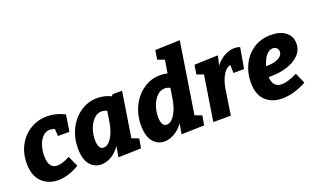

<svg xmlns="http://www.w3.org/2000/svg" viewBox="-83 -1233 2793 1698"><g transform="rotate(-20 1314.0 -384.0)"><path d="M187 -230Q187 -110 270 -110Q314 -110 388 -148L433 -49Q331 14 232 14Q138 14 78.5 -46Q19 -106 19 -220Q19 -316 60.5 -391.5Q102 -467 173 -509Q244 -551 330 -551Q414 -551 494 -509L470 -354H362L358 -421Q335 -431 312 -431Q274 -431 245.5 -402.5Q217 -374 202 -328Q187 -282 187 -230Z M1032 -537 965 -113 1030 -89 1015 0 800 6 818 -94Q782 -42 734 -14Q686 14 639 14Q574 14 532 -37Q490 -88 490 -190Q490 -289 531 -371.5Q572 -454 643.5 -502.5Q715 -551 801 -551Q869 -551 930 -521L943 -536ZM831 -308 848 -414Q823 -427 798 -427Q758 -427 726 -396Q694 -365 675.5 -314.5Q657 -264 657 -209Q657 -164 670.5 -141.5Q684 -119 708 -119Q747 -119 781.5 -170.5Q816 -222 831 -308Z M1664 -782 1559 -113 1624 -89 1609 0 1394 6 1412 -92Q1375 -41 1327.5 -13.5Q1280 14 1233 14Q1168 14 1126 -37Q1084 -88 1084 -190Q1084 -289 1125 -371.5Q1166 -454 1237.5 -502.5Q1309 -551 1395 -551Q1427 -551 1462 -543L1482 -665L1417 -688L1431 -774ZM1425 -308 1442 -414Q1417 -427 1392 -427Q1352 -427 1320 -396Q1288 -365 1269.5 -314.5Q1251 -264 1251 -209Q1251 -164 1264.5 -141.5Q1278 -119 1302 -119Q1327 -119 1351.5 -142Q1376 -165 1395.5 -208Q1415 -251 1425 -308Z M2145 -542 2111 -347H2011L2009 -422Q1968 -415 1938 -363Q1908 -311 1896 -236L1860 0H1695L1762 -424L1698 -447L1712 -533L1935 -541L1914 -451Q1951 -500 1999 -525.5Q2047 -551 2094 -551Q2123 -551 2145 -542Z M2309 -206H2291Q2297 -107 2380 -107Q2437 -107 2527 -152L2571 -53Q2513 -20 2454 -3.5Q2395 13 2342 13Q2245 13 2185.5 -44Q2126 -101 2126 -214Q2126 -302 2163 -379Q2200 -456 2270 -503Q2340 -550 2434 -550Q2523 -550 2573.5 -510Q2624 -470 2624 -402Q2624 -340 2580 -295.5Q2536 -251 2464.5 -228.5Q2393 -206 2309 -206ZM2303 -305H2320Q2377 -305 2419 -326Q2461 -347 2461 -385Q2461 -406 2447.5 -419.5Q2434 -433 2411 -433Q2374 -433 2346 -396.5Q2318 -360 2303 -305Z"/></g></svg>

Font: Bitter Pro ExtraBold
Style: Italic
Weight: 800
Italic angle: -9°
Designer: Sol Matas, and Bitter project Authors
Foundry: Sol Matas
Version: Version 1.010